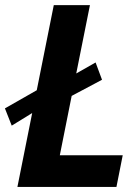

<svg xmlns="http://www.w3.org/2000/svg" viewBox="-21 -740 551 760"><path d="M106.4 -292.5 25.4 -242.7 -1.5 -311 124.5 -382.8 191.9 -719.7H335L280.8 -449.2L357.4 -492.7L382.8 -424.3L262.7 -360.4L215.8 -125.5H464.8L439.9 0H47.9Z"/></svg>

Font: Reddit Sans Fudge
Style: Bold
Weight: 700
Italic angle: -11.25°
Designer: Stephen Hutchings
Version: Version 1.013